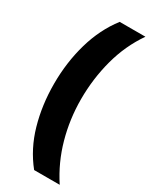

<svg xmlns="http://www.w3.org/2000/svg" viewBox="-227 -788 801 1001"><g transform="rotate(30 173.5 -288.0)"><path d="M39 -284Q39 -413 72.5 -529.5Q106 -646 174 -734H329Q263 -639 232 -523.5Q201 -408 201 -285Q201 -165 232.5 -52Q264 61 328 158H174Q104 71 71.5 -42.5Q39 -156 39 -284Z"/></g></svg>

Font: Noto Sans Myanmar UI SemiCondensed Black
Style: Regular
Weight: 900
Width: 4
Designer: Monotype Design Team
Foundry: Monotype Imaging Inc.
Version: Version 2.103; ttfautohint (v1.8.4.7-5d5b)